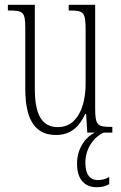

<svg xmlns="http://www.w3.org/2000/svg" viewBox="-20 -556 509 805"><path d="M215 10C275 10 312 -23 337 -78H341L346 0H378C345 14 303 60 303 130C303 200 338 229 386 229C407 229 422 225 438 216V186C420 196 407 199 390 199C358 199 338 177 338 126C338 63 377 16 415 0H451V-24H448C389 -24 379 -29 379 -103V-536H268V-512H271C333 -512 339 -505 339 -425V-206C339 -107 303 -23 223 -23C155 -23 126 -76 126 -184V-536H13V-512H17C76 -512 86 -506 86 -440V-184C86 -45 133 10 215 10Z"/></svg>

Font: Noto Serif Lao ExtraCondensed ExtraLight
Style: Regular
Weight: 200
Width: 2
Designer: Monotype Design Team
Foundry: Monotype Imaging Inc.
Version: Version 2.003